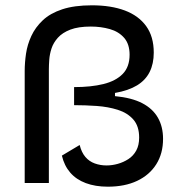

<svg xmlns="http://www.w3.org/2000/svg" viewBox="-20 -689 686 723"><path d="M386 14Q339 14 303 0.5Q267 -13 244.5 -39Q222 -65 213 -103L280 -143Q287 -115 301.5 -98Q316 -81 337 -73.5Q358 -66 381 -66Q402 -66 423.5 -72Q445 -78 463.5 -90Q482 -102 493 -122Q504 -142 504 -171Q504 -214 482 -239Q460 -264 423.5 -275.5Q387 -287 344 -290Q301 -293 259 -293V-361Q323 -361 369.5 -372.5Q416 -384 442 -410.5Q468 -437 468 -483Q468 -523 447.5 -546.5Q427 -570 393.5 -579.5Q360 -589 322 -589Q275 -589 245 -577.5Q215 -566 198 -547Q181 -528 174 -506.5Q167 -485 165.5 -464Q164 -443 164 -428V0H73V-422Q73 -453 78 -487Q83 -521 98 -553.5Q113 -586 141 -612.5Q169 -639 214.5 -654Q260 -669 326 -669Q398 -669 450 -649.5Q502 -630 530.5 -590.5Q559 -551 559 -491Q559 -449 543.5 -418Q528 -387 496 -367.5Q464 -348 413 -339V-327Q476 -321 515.5 -300.5Q555 -280 574.5 -246Q594 -212 594 -166Q594 -111 568.5 -70.5Q543 -30 496.5 -8Q450 14 386 14Z"/></svg>

Font: Bricolage Grotesque 28pt
Style: Regular
Weight: 400
Version: Version 1.001;gftools[0.9.33.dev8+g029e19f]